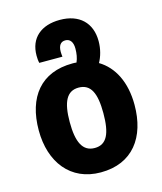

<svg xmlns="http://www.w3.org/2000/svg" viewBox="-118 -644 817 970"><g transform="rotate(-15 290.5 -159.0)"><path d="M289 240C456 240 541 123 541 -46C541 -165 496 -252 422 -296C438 -325 449 -362 449 -404C449 -500 388 -558 287 -558C189 -558 127 -506 127 -414C127 -401 128 -387 131 -375H252C251 -383 250 -393 250 -401C250 -434 263 -451 287 -451C311 -451 326 -433 326 -398C326 -372 322 -348 313 -328C305 -329 298 -329 292 -329C127 -329 40 -220 40 -46C40 121 131 240 289 240ZM291 113C228 113 202 59 202 -46C202 -151 228 -203 290 -203C354 -203 378 -150 378 -46C378 60 354 113 291 113Z"/></g></svg>

Font: Noto Sans Georgian SemiCondensed Extra
Style: Regular
Weight: 800
Width: 4
Designer: Monotype Design Team
Foundry: Monotype Imaging Inc.
Version: Version 1.901